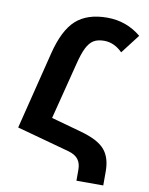

<svg xmlns="http://www.w3.org/2000/svg" viewBox="-92 -791 760 980"><g transform="rotate(10 287.5 -300.5)"><path d="M512 50V123H373V66Q373 33 357.5 12.5Q342 -8 307 -18L33 -93L133 -494Q164 -619 222.5 -671.5Q281 -724 384 -724Q484 -724 560 -661L484 -562Q441 -605 389 -605Q356 -605 335 -592.5Q314 -580 298.5 -549.5Q283 -519 269 -462L195 -171L354 -127Q443 -102 477.5 -61.5Q512 -21 512 50Z"/></g></svg>

Font: Noto Sans Armenian SmBd Narrow
Style: Regular
Weight: 600
Width: 4
Designer: Monotype Design team
Foundry: Monotype Imaging Inc.
Version: Version 1.000